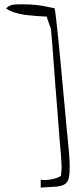

<svg xmlns="http://www.w3.org/2000/svg" viewBox="-20 -806 378 887"><path d="M168 23.4Q174.8 26.4 188.5 25.9Q202.1 25.4 217.3 22.5Q232.4 19.5 245.1 15.1Q257.8 10.7 261.7 4.9Q261.7 4.9 262.2 0.5Q262.7 -3.9 263.2 -10.3Q263.7 -16.6 264.2 -22.9Q264.6 -29.3 264.6 -33.2Q264.6 -38.1 264.2 -46.4Q263.7 -54.7 263.2 -63.5Q262.7 -72.3 262.2 -79.6Q261.7 -86.9 261.7 -88.9Q259.8 -112.3 256.3 -148.9Q252.9 -185.5 250 -230.5Q247.1 -275.4 242.7 -324.7Q238.3 -374 234.9 -422.4Q231.4 -470.7 228 -515.1Q224.6 -559.6 222.2 -593.8Q219.7 -627.9 217.3 -649.9Q214.8 -671.9 214.8 -673.8L195.3 -729.5Q192.4 -729.5 180.2 -730Q168 -730.5 150.9 -731.9Q133.8 -733.4 112.8 -735.4Q91.8 -737.3 71.8 -741.7Q51.8 -746.1 35.2 -752.4Q18.6 -758.8 7.8 -767.6Q25.4 -783.2 42.5 -784.7Q59.6 -786.1 82 -786.1Q102.5 -786.1 119.6 -785.2Q136.7 -784.2 153.8 -782.2Q170.9 -780.3 189.9 -776.4Q209 -772.5 232.4 -767.6Q235.4 -752 239.3 -718.3Q243.2 -684.6 248 -638.7Q252.9 -592.8 257.8 -538.6Q262.7 -484.4 268.1 -428.7Q273.4 -373 278.3 -318.4Q283.2 -263.7 287.6 -217.8Q292 -171.9 295.4 -138.2Q298.8 -104.5 299.8 -88.9Q299.8 -87.9 300.3 -80.6Q300.8 -73.2 301.3 -64Q301.8 -54.7 301.8 -45.4Q301.8 -36.1 301.8 -31.2Q301.8 2.9 296.4 21Q291 39.1 275.9 46.9Q260.7 54.7 234.9 56.6Q209 58.6 168 60.5Z"/></svg>

Font: Annie Use Your Telescope
Style: Regular
Weight: 400
Version: Version 1.003 2001